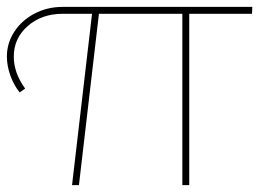

<svg xmlns="http://www.w3.org/2000/svg" viewBox="-20 -537 758 557"><path d="M711 -497H529V0H509V-497H267L209 0H189L247 -497H162Q101 -497 60.5 -461.5Q20 -426 20 -373Q20 -325 53 -280L37 -269Q20 -290 10 -318Q0 -346 0 -373Q0 -412 21.5 -445Q43 -478 80 -497.5Q117 -517 162 -517H712Z"/></svg>

Font: Montserrat-Arabic Thin
Style: Regular
Weight: 250
Designer: Mohamed Gaber
Foundry: Kief Type Foundry
Version: Version 5.008